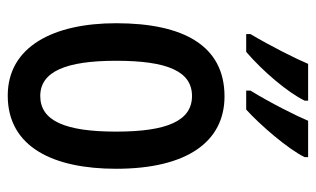

<svg xmlns="http://www.w3.org/2000/svg" viewBox="-180 -719 816 496"><g transform="rotate(90 228.0 -471.0)"><path d="M386 -850V-859H292C280 -830 245 -760 214 -710V-699H263C302 -734 365 -807 386 -850ZM240 -850V-859H145C132 -828 99 -762 68 -710V-699H114C163 -741 218 -805 240 -850ZM416 -363C416 -546 346 -643 229 -643C98 -643 40 -537 40 -363C40 -200 101 -83 227 -83C360 -83 416 -201 416 -363ZM137 -363C137 -495 164 -559 228 -559C292 -559 320 -495 320 -363C320 -231 292 -167 228 -167C165 -167 137 -233 137 -363Z"/></g></svg>

Font: Noto Sans Kannada UI ExtraCondensed Medium
Style: Regular
Weight: 500
Width: 2
Designer: Jelle Bosma - Monotype Design Team
Foundry: Monotype Imaging Inc.
Version: Version 2.005